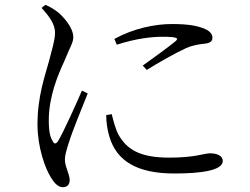

<svg xmlns="http://www.w3.org/2000/svg" viewBox="-20 -753 1040 799"><path d="M321 -376C299 -325 243 -200 221 -165C212 -152 205 -154 199 -166C191 -179 183 -199 183 -252C183 -351 221 -441 247 -497C271 -557 285 -575 285 -598C285 -640 241 -686 220 -703C203 -716 189 -724 169 -733L153 -720C186 -684 210 -651 209 -615C208 -582 196 -547 184 -499C168 -439 136 -354 136 -235C136 -142 167 -52 194 -11C207 10 223 26 241 26C260 26 270 15 270 -4C270 -28 250 -60 250 -89C250 -107 257 -130 267 -161C278 -199 324 -312 345 -364ZM422 -274C422 -247 426 -215 435 -185C465 -83 550 -31 706 -31C814 -31 907 -43 907 -83C907 -106 881 -115 854 -115C830 -115 792 -97 684 -97C561 -97 508 -132 474 -191C460 -216 451 -254 445 -278ZM466 -567C550 -594 615 -600 656 -600C722 -600 723 -593 711 -582C690 -564 619 -512 574 -480L591 -462C640 -493 711 -533 755 -553C788 -567 813 -569 837 -572C858 -575 864 -584 864 -597C864 -609 855 -623 834 -632C802 -646 764 -653 695 -653C625 -653 536 -635 456 -591Z"/></svg>

Font: Source Han Serif
Style: Regular
Weight: 400
Designer: Ryoko NISHIZUKA 西塚涼子 (kana & ideographs); Frank Grießhammer (Latin, Greek & Cyrillic); Wenlong ZHANG 张文龙 (bopomofo); San
Foundry: Adobe Systems Incorporated
Version: Version 1.001;PS 1.001;hotconv 16.6.54;makeotf.lib2.5.65590